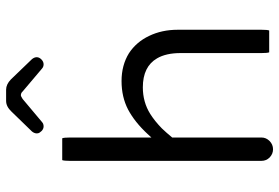

<svg xmlns="http://www.w3.org/2000/svg" viewBox="-164 -760 923 635"><g transform="rotate(-90 297.5 -442.5)"><path d="M85.4 -698.2Q83 -691.9 83 -672.9V-39.1Q83 -23.4 94.2 -12.2Q106 -1 121.1 -1Q137.2 -1 148.7 -12.5Q160.2 -23.9 160.2 -39.1V-334.5Q176.3 -354 190.4 -368.7Q214.4 -392.1 238.3 -407.2Q277.3 -431.6 326.2 -431.6Q394.5 -431.6 421.9 -384.8Q439.5 -355 439.5 -306.6V-39.1Q439.5 -20 441.9 -13.7H514.2Q516.6 -20 516.6 -39.1V-316.4Q516.6 -368.7 496.1 -411.1Q476.1 -453.1 439 -477.5Q399.4 -502 346.9 -502Q294.4 -502 252.9 -480.5Q211.4 -458.5 171.9 -416L160.2 -403.3V-672.9Q160.2 -691.9 157.7 -698.2ZM211.4 -765.1 287.6 -829.1Q296.9 -835 299.3 -835Q307.6 -835 312.5 -829.1L388.2 -765.1Q394 -759.8 402.3 -759.8Q411.1 -759.8 418.5 -767.1Q425.8 -774.4 425.8 -782.5Q425.8 -790.5 419.4 -798.3Q352.5 -867.7 352.1 -868.2Q335.9 -883.8 318.4 -883.8H281.2Q262.7 -883.8 246.1 -866.2L180.2 -798.3Q173.8 -790.5 173.8 -782.2Q173.8 -776.9 176.3 -773.2Q178.7 -769.5 181.6 -766.6Q188.5 -759.8 197 -759.8Q205.6 -759.8 211.4 -765.1Z"/></g></svg>

Font: YuPearl-Light
Style: Light
Weight: 300
Designer: Max Yao
Foundry: Max-Everyday
Version: Version 1.011; ttfautohint (v1.8.3)